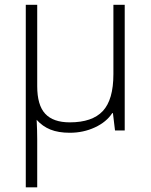

<svg xmlns="http://www.w3.org/2000/svg" viewBox="-20 -551 636 811"><path d="M137.2 -530.8V-187Q137.2 -106.9 170.9 -70.6Q204.6 -34.2 274.9 -34.2Q369.6 -34.2 414.3 -82Q459 -129.9 459 -237.8V-530.8H506.8V0H465.8L457 -73.2H454.1Q429.7 -35.6 380.9 -12.9Q332 9.8 274.9 9.8Q226.6 9.8 193.1 -3.7Q159.7 -17.1 134.8 -44.9Q137.2 0 137.2 38.1V240.2H88.9V-530.8Z"/></svg>

Font: Zoram GWeb Light
Style: Regular
Weight: 300
Foundry: Ascender Corporation
Version: Version 1.000